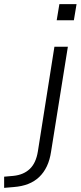

<svg xmlns="http://www.w3.org/2000/svg" viewBox="-139 -715 391 928"><path d="M135 -617 148 -695H231L218 -617ZM-119 193V139L-74 135Q-25 130 5 101.5Q35 73 44 17L124 -489H189L108 17Q102 58 87.5 88.5Q73 119 50.5 140.5Q28 162 -2.5 174Q-33 186 -72 189Z"/></svg>

Font: Nunito Sans 10pt Light
Style: Italic
Weight: 300
Italic angle: -9°
Designer: Vernon Adams
Foundry: Vernon Adams
Version: Version 3.101;gftools[0.9.27]